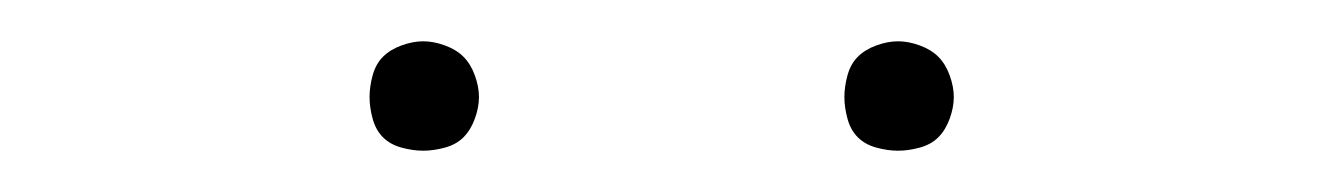

<svg xmlns="http://www.w3.org/2000/svg" viewBox="-20 -717 640 93"><path d="M415 -644Q410 -644 404.5 -645.5Q399 -647 395.5 -650.5Q392 -654 390.5 -659.5Q389 -665 389 -670Q389 -675 390.5 -680.5Q392 -686 395.5 -689.5Q399 -693 404.5 -695Q410 -697 415 -697Q420 -697 425.5 -695Q431 -693 434.5 -689.5Q438 -686 440 -680.5Q442 -675 442 -670Q442 -665 440 -659.5Q438 -654 434.5 -650.5Q431 -647 425.5 -645.5Q420 -644 415 -644ZM185 -644Q180 -644 174.5 -645.5Q169 -647 165.5 -650.5Q162 -654 160.5 -659.5Q159 -665 159 -670Q159 -675 160.5 -680.5Q162 -686 165.5 -689.5Q169 -693 174.5 -695Q180 -697 185 -697Q190 -697 195.5 -695Q201 -693 204.5 -689.5Q208 -686 210 -680.5Q212 -675 212 -670Q212 -665 210 -659.5Q208 -654 204.5 -650.5Q201 -647 195.5 -645.5Q190 -644 185 -644Z"/></svg>

Font: Iosevka HT Thin Extended
Style: Regular
Weight: 100
Width: 7
Monospace: yes
Designer: Belleve Invis
Foundry: Belleve Invis
Version: Version 32.3.0; ttfautohint (v1.8.4)